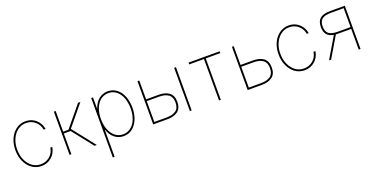

<svg xmlns="http://www.w3.org/2000/svg" viewBox="-22 -1313 4465 2277"><g transform="rotate(-20 2210.5 -174.5)"><path d="M63.9 0ZM292.6 11.4Q258.2 11.4 228 1.2Q197.8 -8.9 172.8 -27.2Q147.7 -45.5 127.8 -70.8Q108 -96.2 93.8 -126.8Q63.9 -190.7 63.9 -271.3Q63.9 -312.9 71.9 -349.8Q79.9 -386.7 94.5 -418Q109 -449.2 129.4 -474.1Q149.9 -498.9 174.7 -516.7Q226.2 -554 292.6 -554Q367.2 -554 420.1 -507.8Q473.7 -461.3 487.2 -386.4H463.1Q451.7 -450.6 404.5 -490.8Q356.9 -531.2 292.6 -531.2Q247.9 -532 209.9 -511.9Q171.9 -491.8 144.5 -456.5Q117.2 -421.2 101.7 -373.6Q86.3 -326 86.6 -271.3Q86.6 -196 113.3 -138.1Q139.6 -80.6 185.7 -45.8Q231.9 -11.4 292.6 -11.4Q357.6 -11.4 406.2 -51.8Q454.2 -92 464.5 -159.1H488.6Q475.5 -80.3 420.8 -34.4Q366.8 11.4 292.6 11.4Z M992.9 0H963.8L757.8 -261.4H671.9V0H649.1V-545.5H671.9V-284.1H738.6L954.5 -545.5H984.4L768.5 -284.1Z M1120.7 0ZM1143.5 204.5H1120.7V-545.5H1143.5V-406.2H1146.3Q1157 -438.6 1174.2 -465.7Q1191.4 -492.9 1214.8 -512.6Q1238.3 -532.3 1267.4 -543.1Q1296.5 -554 1331 -554Q1364.7 -554 1393.1 -543.9Q1421.5 -533.7 1444.6 -515.4Q1467.7 -497.2 1485.4 -471.8Q1503.2 -446.4 1515.6 -415.8Q1541.2 -351.9 1541.2 -271.3Q1541.2 -190.3 1514.9 -126.4Q1488.6 -62.9 1441.8 -25.9Q1394.9 11.4 1331 11.4Q1297.2 11.4 1267.9 0.5Q1238.6 -10.3 1215.2 -29.7Q1191.8 -49 1174.2 -76.2Q1156.6 -103.3 1146.3 -136.4H1143.5ZM1331 -11.4Q1361.2 -11.4 1386.5 -20.8Q1411.9 -30.2 1432.7 -47.1Q1453.5 -63.9 1469.3 -87.4Q1485.1 -110.8 1495.7 -138.8Q1518.5 -197.1 1518.5 -271.3Q1518.5 -324.9 1506 -372.3Q1493.6 -419.7 1469.6 -455.1Q1445.7 -490.4 1410.7 -510.8Q1375.7 -531.2 1331 -531.2Q1300.4 -531.2 1275 -521.8Q1249.6 -512.4 1229 -495.6Q1208.5 -478.7 1192.8 -455.3Q1177.2 -431.8 1166.2 -404.1Q1143.5 -345.5 1143.5 -271.3Q1143.5 -198.5 1165.8 -139.6Q1188.9 -80.6 1231.5 -45.8Q1273.4 -11.4 1331 -11.4Z M1704.5 0ZM1883.5 0H1704.5V-545.5H1727.3V-308.2H1883.5Q1968.4 -308.2 2016.7 -271.7Q2065.3 -234.7 2065.3 -154.8Q2065.3 -73.5 2016.3 -36.9Q1967.7 0 1883.5 0ZM1883.5 -22.7Q1958.1 -22.7 2000 -52.9Q2042.6 -83.1 2042.6 -154.8Q2042.6 -224.4 2000 -255Q1957.7 -285.5 1883.5 -285.5H1727.3V-22.7ZM2190.3 0H2167.6V-545.5H2190.3Z M2558.2 0H2535.5V-522.7H2349.4V-545.5H2741.5V-522.7H2558.2Z M3075.6 0H2896.7V-545.5H2919.4V-308.2H3075.6Q3160.5 -308.2 3208.8 -271.7Q3257.5 -234.7 3257.5 -154.8Q3257.5 -73.5 3208.5 -36.9Q3159.8 0 3075.6 0ZM3075.6 -22.7Q3150.2 -22.7 3192.1 -52.9Q3234.7 -83.1 3234.7 -154.8Q3234.7 -224.4 3192.1 -255Q3149.9 -285.5 3075.6 -285.5H2919.4V-22.7Z M3385.3 0ZM3614 11.4Q3579.5 11.4 3549.4 1.2Q3519.2 -8.9 3494.1 -27.2Q3469.1 -45.5 3449.2 -70.8Q3429.3 -96.2 3415.1 -126.8Q3385.3 -190.7 3385.3 -271.3Q3385.3 -312.9 3393.3 -349.8Q3401.3 -386.7 3415.8 -418Q3430.4 -449.2 3450.8 -474.1Q3471.2 -498.9 3496.1 -516.7Q3547.6 -554 3614 -554Q3688.6 -554 3741.5 -507.8Q3795.1 -461.3 3808.6 -386.4H3784.4Q3773.1 -450.6 3725.9 -490.8Q3678.3 -531.2 3614 -531.2Q3569.2 -532 3531.2 -511.9Q3493.3 -491.8 3465.9 -456.5Q3438.6 -421.2 3423.1 -373.6Q3407.7 -326 3408 -271.3Q3408 -196 3434.7 -138.1Q3460.9 -80.6 3507.1 -45.8Q3553.3 -11.4 3614 -11.4Q3679 -11.4 3727.6 -51.8Q3775.6 -92 3785.9 -159.1H3810Q3796.9 -80.3 3742.2 -34.4Q3688.2 11.4 3614 11.4Z M4321.4 0H4298.7V-261.4H4138.1Q4121.1 -261.4 4105.8 -262.4L3949.9 0H3923.7L4081.3 -265.6Q4025.2 -274.5 3996.4 -307.5Q3967.7 -340.6 3967.7 -403.4Q3967.7 -477.3 4008.2 -511.4Q4049 -545.5 4138.1 -545.5H4321.4ZM4298.7 -284.1V-523.4L4138.1 -522.7Q4097.7 -522.7 4069.4 -515.6Q4041.2 -508.5 4023.6 -493.8Q4006 -479 3998.2 -456.7Q3990.4 -434.3 3990.4 -403.4Q3990.4 -341.3 4024.1 -312.5Q4057.9 -284.1 4138.1 -284.1Z"/></g></svg>

Font: Linik Sans Thin
Style: Regular
Weight: 100
Designer: Fonts by Rasmus Andersson / Changes by Cristiano Sobral with parts from Marc Monis
Foundry: rsms
Version: Version 3.020; ttfautohint (v1.6)